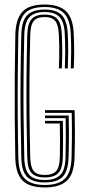

<svg xmlns="http://www.w3.org/2000/svg" viewBox="-20 -827 390 854"><path d="M179.2 6.8Q111 6.8 80.4 -23.9Q49.8 -54.5 48 -125.2Q46.2 -214.5 45.6 -303.1Q45 -391.8 45.6 -483.2Q46.2 -574.8 48.2 -672.5Q50 -741.8 79.2 -774.2Q108.5 -806.8 178.8 -806.8Q242 -806.8 273.4 -777.4Q304.8 -748 308 -675.8Q309.8 -638.2 309.9 -600.2Q310 -562.2 308 -522.8H294.8Q296.2 -555.8 296.5 -594.2Q296.8 -632.8 294.8 -675Q291.8 -741.2 264.1 -768.5Q236.5 -795.8 178.8 -795.8Q115.2 -795.8 89.2 -765.9Q63.2 -736 61.5 -672Q59.8 -579 59 -488.6Q58.2 -398.2 58.9 -308.1Q59.5 -218 61.5 -125.2Q63 -57.5 91.8 -30.9Q120.5 -4.2 179.2 -4.2Q239.8 -4.2 268 -31.8Q296.2 -59.2 298.2 -125.2Q299.5 -167.5 299.8 -203.9Q300 -240.2 299.9 -270.8Q299.8 -301.2 299 -325H180.2V-337H311.8Q313 -301.5 313.2 -249.9Q313.5 -198.2 311.5 -124.8Q309.2 -51.5 276.6 -22.4Q244 6.8 179.2 6.8ZM179.2 -15.5Q124.8 -15.5 100.4 -40.5Q76 -65.5 74.8 -125.5Q72.5 -217.8 71.6 -305.4Q70.8 -393 71.5 -482.9Q72.2 -572.8 74.8 -671.8Q76.2 -734 100.9 -759.2Q125.5 -784.5 178.8 -784.5Q230.5 -784.5 254.8 -759.6Q279 -734.8 281.5 -674.2Q283.5 -634.2 283.4 -597Q283.2 -559.8 281.8 -522.8H268.2Q269.8 -560.5 270 -597.2Q270.2 -634 268.2 -673.5Q266 -729 244.8 -751.2Q223.5 -773.5 178.8 -773.5Q132.5 -773.5 111 -750.8Q89.5 -728 88 -671.2Q85.5 -571.8 84.8 -481.6Q84 -391.5 84.9 -304.1Q85.8 -216.8 88 -125.8Q89.2 -72.2 110.1 -49.4Q131 -26.5 179.2 -26.5Q226.2 -26.5 248.1 -48.8Q270 -71 271.5 -126.2Q272.8 -173.5 272.8 -222Q272.8 -270.5 272 -301.5H180.2V-313.2H285.5Q286.5 -282.2 286.6 -236.9Q286.8 -191.5 285 -125.8Q283 -65.8 258.6 -40.6Q234.2 -15.5 179.2 -15.5ZM179.2 -37.8Q138.2 -37.8 120.2 -57.6Q102.2 -77.5 101.2 -126.2Q99 -218.5 98.1 -306.4Q97.2 -394.2 98 -483.9Q98.8 -573.5 101.2 -670.8Q102.5 -720.8 120 -741.5Q137.5 -762.2 178.8 -762.2Q217.8 -762.2 235.4 -742.2Q253 -722.2 255 -673Q256.8 -633.2 256.8 -598.1Q256.8 -563 255 -522.8H241.8Q243 -549.2 243.4 -573.4Q243.8 -597.5 243.4 -621.5Q243 -645.5 241.8 -671.8Q240 -716.5 225.6 -733.9Q211.2 -751.2 178.8 -751.2Q144.8 -751.2 130.1 -733.5Q115.5 -715.8 114.5 -670.5Q112 -574 111.2 -485.5Q110.5 -397 111.4 -309.2Q112.2 -221.5 114.5 -126.5Q115.5 -83.8 129.9 -66.2Q144.2 -48.8 179.2 -48.8Q215 -48.8 230 -66.2Q245 -83.8 246.2 -127.2Q247.2 -173 246.9 -212.6Q246.5 -252.2 245.8 -277.8H180.2V-289.5H259.5Q260 -266.2 260.4 -224Q260.8 -181.8 259.5 -126.8Q258.2 -77.8 239.8 -57.8Q221.2 -37.8 179.2 -37.8Z"/></svg>

Font: Big Shoulders Inline Display Thin
Style: Regular
Weight: 400
Version: Version 2.002